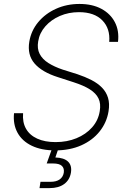

<svg xmlns="http://www.w3.org/2000/svg" viewBox="-20 -758 656 982"><path d="M262.2 11.2Q191.9 11.2 142.6 -12.5Q93.3 -36.1 69.6 -79.3Q45.9 -122.6 51.8 -179.2H98.1Q94.2 -132.8 113 -99.6Q131.8 -66.4 170.7 -48.8Q209.5 -31.2 264.2 -31.2Q322.8 -31.2 371.1 -51Q419.4 -70.8 451.2 -106.7Q482.9 -142.6 490.2 -189.9Q496.6 -227.5 483.9 -254.2Q471.2 -280.8 439.7 -300.8Q408.2 -320.8 356.4 -337.4L276.4 -363.3Q194.8 -389.2 156.7 -433.3Q118.7 -477.5 129.9 -544.9Q139.2 -601.1 175.5 -644.8Q211.9 -688.5 266.6 -713.1Q321.3 -737.8 386.7 -737.8Q452.1 -737.8 498.5 -712.9Q544.9 -688 567.6 -644.3Q590.3 -600.6 583.5 -543.9H538.6Q544.4 -611.8 503.4 -653.8Q462.4 -695.8 383.8 -695.8Q331.1 -695.8 286.4 -676.5Q241.7 -657.2 211.9 -623.3Q182.1 -589.4 175.3 -546.4Q168.9 -509.3 182.9 -482.2Q196.8 -455.1 227.3 -435.8Q257.8 -416.5 299.8 -402.3L376 -378.4Q415.5 -365.2 447.8 -348.6Q480 -332 501.7 -309.8Q523.4 -287.6 532.5 -257.8Q541.5 -228 535.2 -189Q525.9 -131.3 489.7 -85.9Q453.6 -40.5 395.5 -14.6Q337.4 11.2 262.2 11.2ZM182.1 204.1 187 171.9H238.3Q267.6 171.9 284.9 159.9Q302.2 147.9 306.2 125.5Q309.6 103 296.6 90.6Q283.7 78.1 251.5 78.1H218.8L252 -14.2H278.8L279.3 0L263.2 47.4Q307.6 48.8 328.1 68.6Q348.6 88.4 342.8 125Q336.4 162.6 308.1 183.3Q279.8 204.1 233.4 204.1Z"/></svg>

Font: Inter 16pt ExtraLight
Style: Italic
Weight: 250
Italic angle: -9.3988°
Version: Version 4.001;git-66647c0bb